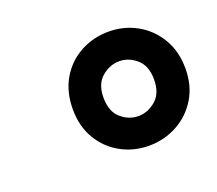

<svg xmlns="http://www.w3.org/2000/svg" viewBox="-62 -793 497 439"><g transform="rotate(-20 186.5 -573.5)"><path d="M235 -435Q198 -435 167 -452Q136 -469 117.5 -500Q99 -531 99 -573Q99 -615 117.5 -646.5Q136 -678 167.5 -695Q199 -712 236 -712Q273 -712 304 -695Q335 -678 354 -646.5Q373 -615 373 -573Q373 -531 354 -500Q335 -469 303.5 -452Q272 -435 235 -435ZM235 -507Q258 -507 277.5 -523.5Q297 -540 297 -574Q297 -607 278 -623.5Q259 -640 236 -640Q213 -640 193.5 -623.5Q174 -607 174 -574Q174 -540 193 -523.5Q212 -507 235 -507Z"/></g></svg>

Font: Ultramarine Medium
Style: Italic
Weight: 500
Italic angle: -10°
Designer: Colophon Foundry, Jonny Pinhorn
Foundry: Colophon Foundry
Version: Version 1.200; ttfautohint (v1.8.3)